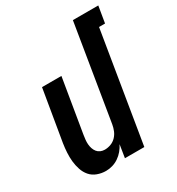

<svg xmlns="http://www.w3.org/2000/svg" viewBox="-177 -848 895 969"><g transform="rotate(-30 270.5 -363.5)"><path d="M158 8Q132 8 108 -1Q84 -10 68.5 -28Q53 -46 45 -70Q37 -94 34.5 -119Q32 -144 33.5 -170Q35 -196 39 -222L89 -520H202L150 -207Q148 -194 146.5 -180.5Q145 -167 146 -154Q147 -141 151 -129Q155 -117 162.5 -107.5Q170 -98 181.5 -93Q193 -88 206 -88Q224 -88 241.5 -94.5Q259 -101 272 -114.5Q285 -128 292 -145Q299 -162 302 -180L393 -735H541L525 -639H490L385 0H272L284 -75Q275 -57 262 -41.5Q249 -26 232 -14.5Q215 -3 196 2.5Q177 8 158 8Z"/></g></svg>

Font: Iosevka Oblique
Style: Bold
Weight: 700
Italic angle: -9°
Monospace: yes
Designer: Belleve Invis
Foundry: Belleve Invis
Version: Version 32.5.0; ttfautohint (v1.8.4)